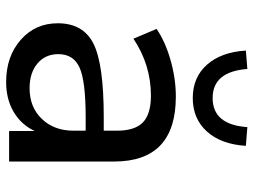

<svg xmlns="http://www.w3.org/2000/svg" viewBox="-121 -703 834 632"><g transform="rotate(90 296.0 -387.0)"><path d="M250 9.8Q166 9.8 111.3 -38.1Q56.6 -85.9 56.6 -160.2Q56.6 -244.1 124 -277.8Q191.4 -311.5 365.2 -311.5H410.2V-354.5Q410.2 -414.1 382.8 -440.4Q355.5 -466.8 294.9 -466.8Q193.4 -466.8 107.4 -409.2L75.2 -485.4Q116.2 -513.7 177.2 -531.2Q238.3 -548.8 297.9 -548.8Q511.7 -548.8 511.7 -345.7V0H411.1V-84Q390.6 -40 348.6 -15.1Q306.6 9.8 250 9.8ZM146.5 -779.3 207 -784.2Q215.8 -669.9 302.7 -669.9Q390.6 -669.9 398.4 -784.2L460 -779.3Q455.1 -698.2 413.1 -651.4Q371.1 -604.5 302.7 -604.5Q234.4 -604.5 192.9 -651.4Q151.4 -698.2 146.5 -779.3ZM158.2 -162.1Q158.2 -119.1 189 -93.3Q219.7 -67.4 270.5 -67.4Q333 -67.4 371.6 -107.9Q410.2 -148.4 410.2 -211.9V-252H366.2Q247.1 -252 202.6 -231.9Q158.2 -211.9 158.2 -162.1Z"/></g></svg>

Font: Min Sans Medium
Style: Regular
Weight: 500
Designer: Jinseong-Kim, NotoSansCJK, Nunito
Foundry: Jinseong-Kim
Version: Version 1.400;Glyphs 3.1.2 (3151)